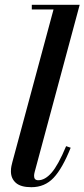

<svg xmlns="http://www.w3.org/2000/svg" viewBox="-20 -770 352 800"><path d="M274.5 -154.5Q240 -68 203.2 -29Q166.5 10 110.5 10Q66.5 10 46 -8.2Q25.5 -26.5 25.5 -56Q25.5 -68 27.5 -77.5Q29.5 -87 31.5 -94.5L203 -730.5H112.5V-750H312L124.5 -53.5Q122 -44.5 122 -37Q122 -19 139.5 -19Q167.5 -19 195 -50.5Q222.5 -82 255.5 -161Z"/></svg>

Font: Bodoni* 11pt Medium
Style: Italic
Weight: 500
Italic angle: -13°
Version: Version 2.3